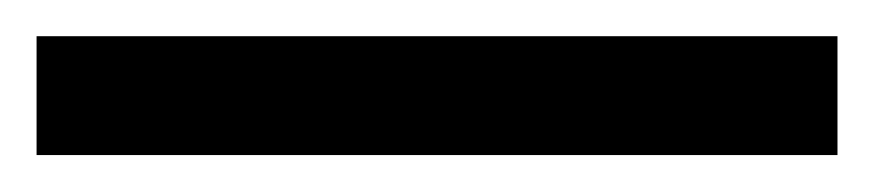

<svg xmlns="http://www.w3.org/2000/svg" viewBox="-22 70 478 105"><path d="M436 89.8H-2V154.8H436Z"/></svg>

Font: Noto Reveo Sans
Style: Regular
Weight: 500
Designer: Monotype Design Team
Foundry: Monotype Imaging Inc.
Version: Version 2.007